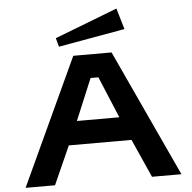

<svg xmlns="http://www.w3.org/2000/svg" viewBox="-65 -1106 1172 1171"><g transform="rotate(-5 521.0 -520.5)"><path d="M638.2 -776.9 998 0H817.9L712.9 -234.9H329.1L224.1 0H43.9L403.8 -776.9ZM650.9 -378.9 544.9 -632.8H497.1L391.1 -378.9ZM690.9 -1041 729 -912.1 321.8 -839.8 307.1 -893.1Z"/></g></svg>

Font: Sporting Grotesque
Style: Gras
Weight: 700
Designer: Lucas LE BIHAN
Foundry: Lucas LE BIHAN
Version: Version 1.001